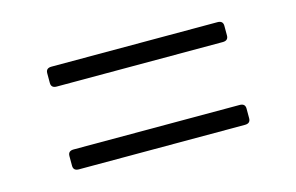

<svg xmlns="http://www.w3.org/2000/svg" viewBox="-44 -521 619 401"><g transform="rotate(-15 265.5 -321.0)"><path d="M86 -432H445Q457 -432 457 -421V-400Q457 -389 445 -389H86Q74 -389 74 -400V-421Q74 -432 86 -432ZM86 -253H445Q457 -253 457 -242V-221Q457 -210 445 -210H86Q74 -210 74 -221V-242Q74 -253 86 -253Z"/></g></svg>

Font: Rajdhani
Style: Regular
Weight: 400
Designer: Satya Rajpurohit, Jyotish Sonowal
Foundry: Indian Type Foundry
Version: Version 1.201 February 1, 2022